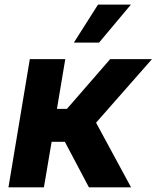

<svg xmlns="http://www.w3.org/2000/svg" viewBox="-20 -797 667 817"><path d="M16 0H166.9L199.6 -193.5H256L358.3 0H537.6L388.8 -274.9L626.8 -545.5H448.9L264.9 -333.8H222.3L257.8 -545.5H106.9ZM294.4 -615.8H401.6L536.9 -777.3H397Z"/></svg>

Font: Margiela Sans
Style: Bold Italic
Weight: 700
Italic angle: -9.39999°
Designer: Stefan Endress, Andreas Faust
Version: Version 1.100;FEAKit 1.0